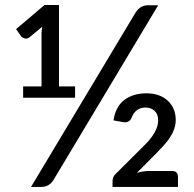

<svg xmlns="http://www.w3.org/2000/svg" viewBox="-20 -738 767 758"><path d="M564 -717.3H604.5L191.4 -27.8Q174.3 0 143.1 0H102.5L513.2 -685.1Q532.2 -717.3 564 -717.3ZM71.3 -397H144V-609.9L146.5 -632.3L95.7 -590.3Q85.9 -583.5 77.1 -586.4Q68.4 -589.4 64.5 -593.3L43.5 -623L155.8 -718.3H212.9V-397H276.4V-352.1H71.3ZM659.7 -63Q681.6 -63 682.6 -41V0H424.3V-22.5Q424.3 -40 436 -50.8L545.4 -159.7Q604.5 -216.3 604.5 -262.7Q604.5 -287.1 590.3 -300.3Q576.2 -313.5 554.7 -313.5Q513.7 -313.5 498.5 -270.5Q488.3 -252 465.8 -255.9L428.2 -262.7Q436 -316.9 470.7 -343.3Q505.4 -369.6 558.1 -369.6Q610.8 -369.6 642.6 -340.3Q673.8 -311 673.8 -263.7Q673.8 -216.3 627 -164.6Q613.3 -149.9 599.1 -134.8L520.5 -55.7Q546.9 -63 567.4 -63Z"/></svg>

Font: Lato-Medium
Style: Regular
Weight: 500
Designer: Lukasz Dziedzic
Foundry: tyPoland Lukasz Dziedzic
Version: Version 2.006; 2014-01-15